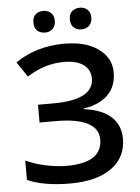

<svg xmlns="http://www.w3.org/2000/svg" viewBox="-60 -952 735 1008"><g transform="rotate(-5 307.0 -447.5)"><path d="M292 -628.9Q188.5 -628.9 96.2 -568.8L43 -647.9Q152.8 -724.1 301.8 -724.1Q415 -724.1 481 -675.8Q546.9 -627.4 546.9 -552.2Q546.9 -477.1 501 -432.6Q455.1 -388.2 373 -376V-373Q466.8 -361.3 515.6 -317.4Q564.5 -273.4 564.9 -202.1Q565.4 -102.5 487.3 -46.4Q409.2 9.8 269.5 9.8Q129.9 9.8 43.9 -28.8V-130.9Q91.8 -108.4 150.4 -96.2Q209 -84 257.8 -84Q445.8 -84 445.8 -207Q446.3 -263.7 389.6 -293.5Q333 -323.2 222.2 -323.2H136.2V-417H216.8Q430.2 -417 430.2 -530.8Q429.7 -576.2 393.6 -602.5Q357.4 -628.9 292 -628.9ZM358.4 -805.2Q341.8 -819.3 341.8 -848.6Q341.8 -877.9 358.4 -891.6Q375 -905.3 399.4 -905.3Q423.8 -905.3 439.5 -890.1Q455.1 -875 455.1 -848.6Q455.1 -822.3 439 -806.6Q422.9 -791 398.4 -791Q374 -791 358.4 -805.2ZM149.9 -848.6Q149.4 -877.9 166 -891.6Q182.6 -905.3 207 -905.3Q231.4 -905.3 247.1 -890.1Q262.7 -875 262.7 -848.6Q262.7 -822.3 247.1 -806.6Q231.4 -791 207 -791Q182.6 -791 166 -805.2Q149.4 -819.3 149.9 -848.6Z"/></g></svg>

Font: OpenSans-Semibold
Style: Regular
Weight: 600
Foundry: Ascender Corporation
Version: Version 1.10